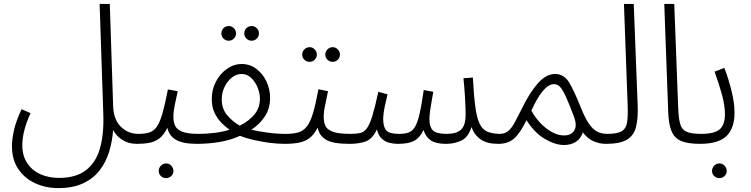

<svg xmlns="http://www.w3.org/2000/svg" viewBox="-20 -730 3839 981"><path d="M41 16Q41 -17 51 -63Q61 -109 90 -172L136 -152Q94 -59 94 11Q94 66 119 103.5Q144 141 186.5 160Q229 179 281 179Q367 179 418 140.5Q469 102 490 30.5Q511 -41 508 -141L489 -710H541L558 -190Q560 -119 597.5 -82.5Q635 -46 686 -46Q712 -46 712 -22Q712 -11 703.5 -3Q695 5 679 5Q636 5 604.5 -15.5Q573 -36 558 -66Q554 -8 537.5 45.5Q521 99 489 140.5Q457 182 405 206.5Q353 231 278 231Q213 231 159 206Q105 181 73 133Q41 85 41 16Z M679 5 686 -46Q720 -46 742.5 -53Q765 -60 781 -82.5Q797 -105 810 -150.5Q823 -196 838 -273L888 -264Q879 -223 872.5 -191.5Q866 -160 866 -132Q866 -107 874.5 -88Q883 -69 910.5 -57.5Q938 -46 994 -46Q1008 -46 1014 -39Q1020 -32 1020 -22Q1020 -11 1011.5 -3Q1003 5 987 5Q915 5 879.5 -15.5Q844 -36 835 -77Q817 -40 794.5 -23Q772 -6 744 -0.5Q716 5 679 5ZM829 180Q813 180 802 169.5Q791 159 791 144Q791 128 802 116.5Q813 105 829 105Q844 105 855 116.5Q866 128 866 144Q866 159 855 169.5Q844 180 829 180Z M987 5 994 -46Q1034 -46 1075.5 -51Q1117 -56 1153 -67Q1133 -81 1112 -102Q1091 -123 1076.5 -153Q1062 -183 1062 -224Q1062 -273 1083.5 -313.5Q1105 -354 1140 -378.5Q1175 -403 1215 -403Q1257 -403 1290 -378Q1323 -353 1341.5 -313.5Q1360 -274 1360 -230Q1360 -176 1333.5 -135.5Q1307 -95 1264 -67Q1300 -59 1346.5 -52.5Q1393 -46 1440 -46Q1466 -46 1466 -22Q1466 -11 1457.5 -3Q1449 5 1433 5Q1397 5 1356 -0.5Q1315 -6 1275.5 -15Q1236 -24 1206 -36Q1159 -14 1101.5 -4.5Q1044 5 987 5ZM1113 -223Q1113 -174 1141 -141Q1169 -108 1205 -88Q1250 -110 1279 -144Q1308 -178 1308 -226Q1308 -253 1296.5 -282Q1285 -311 1264 -331.5Q1243 -352 1214 -352Q1188 -352 1165 -334Q1142 -316 1127.5 -286.5Q1113 -257 1113 -223ZM1266 -522Q1250 -522 1239 -533Q1228 -544 1228 -559Q1228 -575 1239 -586Q1250 -597 1266 -597Q1281 -597 1292 -586Q1303 -575 1303 -559Q1303 -544 1292 -533Q1281 -522 1266 -522ZM1149 -522Q1133 -522 1122 -533Q1111 -544 1111 -559Q1111 -575 1122 -586Q1133 -597 1149 -597Q1164 -597 1175 -586Q1186 -575 1186 -559Q1186 -544 1175 -533Q1164 -522 1149 -522Z M1680 -414Q1664 -414 1653 -425Q1642 -436 1642 -451Q1642 -466 1653 -477.5Q1664 -489 1680 -489Q1695 -489 1706 -477.5Q1717 -466 1717 -451Q1717 -436 1706 -425Q1695 -414 1680 -414ZM1562 -414Q1546 -414 1535 -425Q1524 -436 1524 -451Q1524 -466 1535 -477.5Q1546 -489 1562 -489Q1577 -489 1588 -477.5Q1599 -466 1599 -451Q1599 -436 1588 -425Q1577 -414 1562 -414ZM1433 5 1440 -46Q1478 -46 1504 -53.5Q1530 -61 1548 -84Q1566 -107 1579.5 -152.5Q1593 -198 1607 -274L1656 -264Q1648 -223 1641 -191.5Q1634 -160 1634 -132Q1634 -107 1642 -88Q1650 -69 1679 -57.5Q1708 -46 1772 -46Q1786 -46 1792.5 -39Q1799 -32 1799 -22Q1799 -11 1790.5 -3Q1782 5 1765 5Q1681 5 1646 -16Q1611 -37 1603 -78Q1585 -42 1561.5 -24.5Q1538 -7 1507 -1Q1476 5 1433 5Z M1765 5 1772 -46Q1801 -46 1820.5 -50.5Q1840 -55 1854.5 -74.5Q1869 -94 1882.5 -138Q1896 -182 1913 -261L1960 -248Q1954 -223 1946 -186Q1938 -149 1938 -120Q1938 -81 1954 -63.5Q1970 -46 2019 -46Q2047 -46 2066.5 -52.5Q2086 -59 2099.5 -80.5Q2113 -102 2123.5 -147Q2134 -192 2145 -270L2194 -261Q2191 -243 2186 -216.5Q2181 -190 2177.5 -163.5Q2174 -137 2174 -120Q2174 -83 2191 -64.5Q2208 -46 2262 -46Q2313 -46 2336 -68Q2359 -90 2359 -143Q2359 -178 2356 -230Q2353 -282 2348 -330L2396 -334Q2401 -242 2408.5 -185.5Q2416 -129 2430 -99Q2444 -69 2468.5 -58Q2493 -47 2533 -46Q2547 -46 2553 -39Q2559 -32 2559 -22Q2559 -11 2550.5 -3Q2542 5 2526 5Q2468 5 2435.5 -18Q2403 -41 2389 -81Q2373 -29 2337.5 -12Q2302 5 2259 5Q2208 5 2181.5 -12.5Q2155 -30 2144 -66Q2126 -27 2097 -11Q2068 5 2013 5Q1991 5 1969 -0.5Q1947 -6 1930 -22Q1913 -38 1906 -69Q1883 -20 1849 -7.5Q1815 5 1765 5Z M2526 5 2533 -46Q2559 -46 2576.5 -60.5Q2594 -75 2610 -104.5Q2626 -134 2648 -178Q2685 -255 2727.5 -303.5Q2770 -352 2816 -352Q2862 -352 2888 -308.5Q2914 -265 2948 -180Q2969 -127 2989 -98Q3009 -69 3031.5 -57.5Q3054 -46 3083 -46Q3109 -46 3109 -22Q3109 -11 3101 -3Q3093 5 3076 5Q3041 5 3010 -9.5Q2979 -24 2958 -54Q2947 -20 2921 -4.5Q2895 11 2862 11Q2818 11 2765 -19.5Q2712 -50 2670 -116Q2638 -50 2607 -22.5Q2576 5 2526 5ZM2695 -165Q2713 -131 2740.5 -102Q2768 -73 2799.5 -55.5Q2831 -38 2862 -38Q2899 -38 2914.5 -64Q2930 -90 2911 -138Q2888 -199 2872 -234.5Q2856 -270 2842.5 -285Q2829 -300 2811 -300Q2756 -300 2695 -165Z M3076 5 3083 -46Q3134 -46 3156.5 -59.5Q3179 -73 3184 -104.5Q3189 -136 3187 -190L3168 -710H3218L3238 -195Q3241 -127 3230 -82.5Q3219 -38 3183.5 -16.5Q3148 5 3076 5Z M3556 5Q3494 5 3459.5 -10Q3425 -25 3410.5 -61.5Q3396 -98 3394 -161L3374 -710H3425L3445 -182Q3447 -125 3455.5 -96Q3464 -67 3488.5 -56.5Q3513 -46 3563 -46Q3577 -46 3583 -39Q3589 -32 3589 -22Q3589 -11 3581 -3Q3573 5 3556 5Z M3556 5 3563 -46Q3631 -46 3657.5 -69.5Q3684 -93 3684 -147Q3684 -190 3669 -245.5Q3654 -301 3631 -364L3681 -383Q3703 -326 3718 -264.5Q3733 -203 3733 -155Q3733 -75 3692 -35Q3651 5 3556 5ZM3656 180Q3640 180 3629 169.5Q3618 159 3618 144Q3618 128 3629 116.5Q3640 105 3656 105Q3671 105 3682 116.5Q3693 128 3693 144Q3693 159 3682 169.5Q3671 180 3656 180Z"/></svg>

Font: Noto Sans Arabic UI SmCn Lt
Style: Regular
Weight: 300
Width: 4
Designer: Monotype Design Team, Nadine Chahine and Nizar Qandah
Foundry: Monotype Imaging Inc.
Version: Version 2.010; ttfautohint (v1.8.4.7-5d5b)